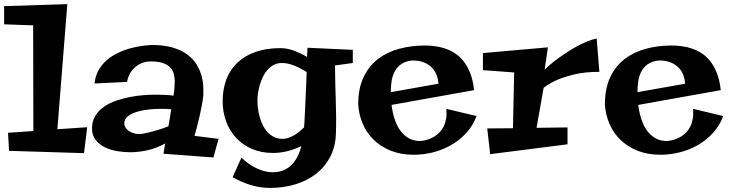

<svg xmlns="http://www.w3.org/2000/svg" viewBox="-41 -731 3546 933"><path d="M382.8 -112.8 367.2 13.2 2.9 2 -2 -85.9 121.1 -94.2 120.1 -607.9 -21 -612.8V-701.2L286.1 -710.9L237.8 -103Z M1021 -56.2 996.1 34.2 753.4 16.1Q754.4 8.8 755.9 0Q757.3 -8.8 758.8 -16.6Q760.7 -25.4 762.2 -34.2Q719.7 -10.7 676.3 -1Q632.8 8.8 591.3 8.8Q561 8.8 528.3 3.4Q495.6 -2 468.5 -15.4Q441.4 -28.8 423.8 -51Q406.2 -73.2 406.2 -106.9Q406.2 -142.6 422.4 -168.5Q438.5 -194.3 464.8 -212.6Q491.2 -231 524.7 -242.2Q558.1 -253.4 592.5 -260Q627 -266.6 659.7 -268.8Q692.4 -271 717.3 -271Q743.7 -271 764.6 -269.8Q785.6 -268.6 802.2 -266.1Q808.1 -301.8 808.1 -334Q808.1 -357.4 802 -376.5Q795.9 -395.5 781 -408.2Q766.1 -420.9 741.5 -427.2Q716.8 -433.6 680.2 -432.1Q655.8 -429.7 635.3 -418.5Q626.5 -413.6 617.4 -406.2Q608.4 -398.9 600.3 -388.7Q592.3 -378.4 585.9 -364.5Q579.6 -350.6 576.2 -333L418.5 -325.2Q421.9 -358.9 435.5 -385Q449.2 -411.1 469 -430.4Q488.8 -449.7 512.7 -463.4Q536.6 -477.1 561 -486.3Q618.7 -507.3 689.5 -512.2Q752.9 -513.2 797.1 -500.2Q841.3 -487.3 870.1 -465.6Q898.9 -443.8 915 -416.5Q931.2 -389.2 938.5 -362.1Q945.8 -335 946.8 -310.8Q947.8 -286.6 947.3 -271Q945.8 -252 940.4 -223.1Q936 -198.2 927.5 -160.6Q918.9 -123 904.3 -70.8ZM791 -200.2Q779.8 -201.2 766.6 -201.7Q753.4 -202.1 739.3 -202.1Q727.1 -202.1 709.2 -201.2Q691.4 -200.2 671.9 -197.5Q652.3 -194.8 632.8 -189.9Q613.3 -185.1 597.9 -177.2Q582.5 -169.4 572.8 -158.2Q563 -147 563 -131.8Q563 -120.1 570.1 -109.6Q577.1 -99.1 589.4 -91.8Q601.6 -84.5 617.9 -81.3Q634.3 -78.1 652.3 -81.1Q689 -87.9 721.4 -97.9Q753.9 -107.9 777.3 -117.2Q781.2 -137.7 784.7 -158.7Q788.1 -179.7 791 -200.2Z M1673.3 -424.8 1586.9 -413.1Q1586.9 -370.1 1588.1 -328.6Q1589.4 -287.1 1590.6 -246.1Q1591.8 -205.1 1592.3 -163.8Q1592.8 -122.6 1591.3 -80.1Q1588.9 -17.6 1563.5 31.2Q1538.1 80.1 1495.1 113.5Q1452.1 147 1394.8 164.6Q1337.4 182.1 1271 182.1Q1222.2 182.1 1176 167.7Q1129.9 153.3 1089.4 129.9L1132.3 35.2Q1147.5 49.8 1165.3 62.7Q1183.1 75.7 1202.4 85.2Q1221.7 94.7 1242.2 100.3Q1262.7 106 1283.2 106Q1312.5 106 1335.2 96.9Q1357.9 87.9 1375 71Q1392.1 54.2 1404.1 31Q1416 7.8 1423.3 -21Q1391.6 -5.4 1356.4 3.4Q1321.3 12.2 1286.1 12.2Q1227.5 12.2 1182.1 -7.8Q1136.7 -27.8 1105.2 -62.3Q1073.7 -96.7 1057.4 -142.3Q1041 -188 1041 -238.8Q1041 -299.3 1059.8 -347.2Q1078.6 -395 1114.5 -428.2Q1150.4 -461.4 1202.4 -479.2Q1254.4 -497.1 1320.3 -497.1Q1356.4 -497.1 1390.1 -483.9Q1423.8 -470.7 1451.2 -454.1Q1451.7 -463.9 1451.9 -472.4Q1452.1 -481 1452.6 -486.8Q1453.1 -493.7 1453.1 -499L1673.3 -488.8ZM1438 -129.9Q1439.5 -155.8 1440.9 -187.3Q1442.4 -218.8 1443.8 -251.7Q1445.3 -284.7 1446.8 -317.9Q1448.2 -351.1 1449.2 -380.9Q1421.4 -398.9 1389.6 -411.9Q1357.9 -424.8 1329.1 -424.8Q1306.6 -424.8 1289.3 -415.8Q1272 -406.7 1258.8 -391.6Q1245.6 -376.5 1236.3 -357.2Q1227.1 -337.9 1221.2 -317.6Q1215.3 -297.4 1212.6 -277.6Q1210 -257.8 1210 -242.2Q1210 -225.6 1212.4 -205.3Q1214.8 -185.1 1220.5 -164.3Q1226.1 -143.6 1235.4 -124.3Q1244.6 -105 1258.3 -89.8Q1272 -74.7 1290.3 -65.4Q1308.6 -56.2 1332 -56.2Q1345.7 -56.2 1359.6 -60.8Q1373.5 -65.4 1387 -73Q1400.4 -80.6 1412.8 -90.8Q1425.3 -101.1 1437 -112.8Q1437 -116.7 1437 -121.1Q1437 -125.5 1438 -129.9Z M2274.9 -167Q2256.3 -118.7 2223.4 -83.3Q2190.4 -47.9 2148.9 -24.7Q2107.4 -1.5 2061 9.8Q2014.6 21 1969.7 21Q1907.2 21 1858.4 1.5Q1809.6 -18.1 1775.4 -51.3Q1741.2 -84.5 1721.9 -129.2Q1702.6 -173.8 1699.7 -224.1Q1699.7 -300.8 1725.3 -355.2Q1751 -409.7 1795.2 -443.8Q1839.4 -478 1898.4 -493.9Q1957.5 -509.8 2023.9 -509.8Q2048.3 -509.8 2074.5 -506.3Q2100.6 -502.9 2125.5 -494.1Q2150.4 -485.4 2173.1 -470Q2195.8 -454.6 2214.1 -430.4Q2232.4 -406.2 2245.1 -372.6Q2257.8 -338.9 2262.7 -293L1861.8 -221.2Q1865.7 -187.5 1875.7 -155.3Q1885.7 -123 1902.8 -98.4Q1919.9 -73.7 1945.1 -59.3Q1970.2 -44.9 2004.9 -45.9Q2042.5 -50.3 2071.3 -68.4Q2083.5 -76.2 2094.7 -87.6Q2106 -99.1 2114.3 -115.2Q2122.6 -131.3 2126.5 -152.8Q2130.4 -174.3 2127.9 -202.1ZM2089.8 -324.2Q2087.9 -347.2 2081.5 -364.3Q2075.2 -381.3 2065.7 -393.6Q2056.2 -405.8 2044.7 -413.8Q2033.2 -421.9 2021.5 -426.8Q1994.1 -438 1960 -437Q1927.7 -433.1 1907.7 -418.7Q1887.7 -404.3 1876.7 -383.1Q1865.7 -361.8 1861.8 -335.9Q1857.9 -310.1 1857.9 -283.2Z M2716.8 -111.8V-29.8L2340.8 18.1L2326.7 -106.9L2451.7 -107.9L2457.5 -378.9L2305.7 -390.1V-473.1L2621.6 -501L2605.5 -392.1Q2616.2 -403.3 2633.8 -418.2Q2651.4 -433.1 2672.6 -448.5Q2693.8 -463.9 2718 -479.5Q2742.2 -495.1 2766.6 -508.1Q2791 -521 2814.7 -530.5Q2838.4 -540 2858.4 -543.9L2871.6 -381.8Q2801.3 -381.8 2750.7 -369.6Q2700.2 -357.4 2666.5 -342.8Q2627.4 -325.7 2600.6 -304.2L2566.4 -109.9Z M3473.6 -167Q3455.1 -118.7 3422.1 -83.3Q3389.2 -47.9 3347.7 -24.7Q3306.2 -1.5 3259.8 9.8Q3213.4 21 3168.5 21Q3106 21 3057.1 1.5Q3008.3 -18.1 2974.1 -51.3Q2939.9 -84.5 2920.7 -129.2Q2901.4 -173.8 2898.4 -224.1Q2898.4 -300.8 2924.1 -355.2Q2949.7 -409.7 2993.9 -443.8Q3038.1 -478 3097.2 -493.9Q3156.2 -509.8 3222.7 -509.8Q3247.1 -509.8 3273.2 -506.3Q3299.3 -502.9 3324.2 -494.1Q3349.1 -485.4 3371.8 -470Q3394.5 -454.6 3412.8 -430.4Q3431.2 -406.2 3443.8 -372.6Q3456.5 -338.9 3461.4 -293L3060.5 -221.2Q3064.5 -187.5 3074.5 -155.3Q3084.5 -123 3101.6 -98.4Q3118.7 -73.7 3143.8 -59.3Q3168.9 -44.9 3203.6 -45.9Q3241.2 -50.3 3270 -68.4Q3282.2 -76.2 3293.5 -87.6Q3304.7 -99.1 3313 -115.2Q3321.3 -131.3 3325.2 -152.8Q3329.1 -174.3 3326.7 -202.1ZM3288.6 -324.2Q3286.6 -347.2 3280.3 -364.3Q3273.9 -381.3 3264.4 -393.6Q3254.9 -405.8 3243.4 -413.8Q3231.9 -421.9 3220.2 -426.8Q3192.9 -438 3158.7 -437Q3126.5 -433.1 3106.4 -418.7Q3086.4 -404.3 3075.4 -383.1Q3064.5 -361.8 3060.5 -335.9Q3056.6 -310.1 3056.6 -283.2Z"/></svg>

Font: Peralta
Style: Regular
Weight: 400
Designer: Astigmatic (AOETI)
Foundry: Astigmatic (AOETI)
Version: Version 1.000